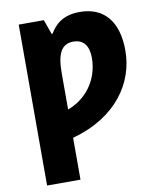

<svg xmlns="http://www.w3.org/2000/svg" viewBox="-102 -803 921 1121"><g transform="rotate(-10 359.0 -242.5)"><path d="M448 -725C344 -725 298 -674 270 -627H265L234 -714H85V240H283V-8C552 -82 672 -269 672 -457C672 -632 590 -725 448 -725ZM382 -561C443 -561 472 -518 472 -450C472 -310 384 -212 283 -176V-392C283 -509 312 -561 382 -561Z"/></g></svg>

Font: Noto Sans UI Black
Style: Regular
Weight: 900
Designer: Monotype Design Team
Foundry: Monotype Imaging Inc.
Version: Version 1.901